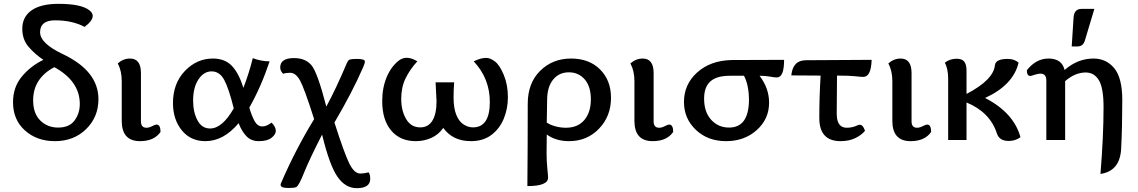

<svg xmlns="http://www.w3.org/2000/svg" viewBox="-20 -730 5931 1001"><path d="M266.1 5.9Q172.4 5.9 110.1 -49.8Q47.9 -105.5 47.9 -196.8Q47.9 -275.9 94 -331.1Q140.1 -386.2 206.1 -418Q160.6 -448.7 128.4 -486.6Q96.2 -524.4 96.2 -580.1Q96.2 -642.1 144.5 -676Q192.9 -710 285.2 -710Q405.3 -710 447.3 -675.3Q463.4 -662.1 463.4 -647Q463.4 -621.6 420.9 -589.8Q357.4 -624 267.1 -624Q189 -624 189 -562Q189 -503.9 307.6 -447.8Q493.2 -359.9 493.2 -212.9Q493.2 -120.1 429.2 -57.1Q365.2 5.9 266.1 5.9ZM283.2 -64.9Q341.3 -64.9 368.7 -101.8Q396 -138.7 396 -188Q396 -307.1 263.2 -379.9Q152.8 -321.3 152.8 -207Q152.8 -138.2 190.2 -101.6Q227.5 -64.9 283.2 -64.9Z M710 5.9Q615.7 5.9 614.7 -97.7V-307.1Q614.7 -360.8 593.8 -399.4Q623 -424.8 657.7 -424.8Q714.8 -424.8 714.8 -349.1V-97.7Q714.8 -64 743.7 -64Q757.3 -64 773.2 -72.3Q789.1 -80.6 795.9 -80.6Q816.9 -80.6 816.9 -42Q783.7 5.9 710 5.9Z M1329.1 5.9Q1288.6 5.9 1263.9 -20.8Q1239.3 -47.4 1224.1 -87.9Q1145.5 5.9 1050.8 5.9Q973.6 5.9 927.7 -50.8Q881.8 -107.4 881.8 -192.9Q881.8 -294.9 943.8 -359.9Q1005.9 -424.8 1089.8 -424.8Q1152.3 -424.8 1188.7 -386.7Q1225.1 -348.6 1249 -272Q1278.8 -349.6 1297.9 -426.8Q1341.8 -410.2 1385.7 -410.2Q1341.3 -277.3 1279.8 -168.9Q1293 -124 1308.1 -97.4Q1323.2 -70.8 1348.1 -70.8Q1369.1 -70.8 1396 -90.8Q1418 -67.9 1418 -47.9Q1418 -29.3 1395.8 -11.7Q1373.5 5.9 1329.1 5.9ZM1075.2 -60.1Q1138.7 -60.1 1198.7 -165Q1172.9 -269 1148.9 -313.5Q1125 -357.9 1083 -357.9Q1043 -357.9 1014.9 -316.4Q986.8 -274.9 986.8 -205.1Q986.8 -145.5 1009.5 -102.8Q1032.2 -60.1 1075.2 -60.1Z M1839.8 251Q1780.8 251 1739.5 191.7Q1698.2 132.3 1659.2 -28.3Q1593.3 100.1 1565.2 170.4Q1537.1 240.7 1523.9 245.6Q1513.7 250 1486.3 250Q1457 250 1448.2 243.7Q1442.9 240.2 1442.9 233.4Q1442.9 229 1445.3 224.1Q1521.5 47.9 1617.7 -108.9Q1567.4 -267.6 1544.9 -309.1Q1522.5 -350.6 1492.7 -350.6Q1470.2 -350.6 1456.5 -345.2Q1440.9 -359.9 1440.9 -378.4Q1440.9 -427.2 1513.2 -427.2Q1571.3 -427.2 1603 -390.9Q1634.8 -354.5 1681.2 -174.3Q1730.5 -264.6 1788.1 -400.4Q1795.4 -416.5 1802.2 -418.9Q1814.5 -422.9 1839.8 -422.9Q1882.3 -422.9 1882.3 -409.7Q1882.3 -399.9 1873.5 -379.9Q1815.4 -246.6 1723.6 -91.3Q1774.9 69.3 1801 122.1Q1827.1 174.8 1858.4 174.8Q1877.4 174.8 1901.9 168.5Q1910.2 180.2 1910.2 202.1Q1910.2 251 1839.8 251Z M2435.1 5.9Q2340.8 5.9 2291 -63Q2266.1 -27.8 2228.5 -11Q2190.9 5.9 2147.9 5.9Q2065.9 5.9 2019.3 -49.6Q1972.7 -105 1972.7 -203.1Q1972.7 -272 1995.8 -327.4Q2019 -382.8 2059.1 -414.1Q2078.1 -428.7 2100.6 -428.7Q2126 -428.7 2155.8 -410.2Q2117.7 -369.1 2094.7 -322Q2071.8 -274.9 2071.8 -214.8Q2071.8 -152.8 2097.4 -109.4Q2123 -65.9 2170.9 -65.9Q2212.9 -65.9 2234.4 -101.1Q2255.9 -136.2 2255.9 -202.1Q2255.9 -215.8 2251 -300.8H2347.7Q2344.7 -261.2 2344.7 -221.2Q2344.7 -166.5 2358.9 -131.3Q2373 -96.2 2397 -81.1Q2420.9 -65.9 2445.8 -65.9Q2533.7 -65.9 2533.7 -198.2Q2533.7 -320.8 2449.7 -410.2Q2486.8 -428.2 2514.2 -428.2Q2535.6 -428.2 2560.3 -409.7Q2585 -391.1 2606.4 -339.6Q2627.9 -288.1 2627.9 -223.1Q2627.9 -163.1 2606.4 -111.1Q2585 -59.1 2542 -26.6Q2499 5.9 2435.1 5.9Z M2729.5 240.2Q2731.4 34.2 2731.4 -189Q2731.4 -296.9 2796.1 -360.8Q2860.8 -424.8 2957.5 -424.8Q3051.8 -424.8 3108.6 -367.9Q3165.5 -311 3165.5 -220.2Q3165.5 -124 3103 -59.1Q3040.5 5.9 2946.8 5.9Q2877.9 5.9 2830.6 -28.8L2829.6 65.4Q2829.6 110.4 2833.5 147.7Q2837.4 185.1 2837.4 196.3Q2837.4 240.2 2729.5 240.2ZM2929.7 -64Q2992.7 -64 3026.6 -104.5Q3060.5 -145 3060.5 -211.9Q3060.5 -279.3 3028.3 -316.2Q2996.1 -353 2945.8 -353Q2894.5 -353 2863.5 -314.7Q2832.5 -276.4 2832.5 -208L2830.6 -90.8Q2850.1 -78.1 2877.2 -71Q2904.3 -64 2929.7 -64Z M3382.8 5.9Q3288.6 5.9 3287.6 -97.7V-307.1Q3287.6 -360.8 3266.6 -399.4Q3295.9 -424.8 3330.6 -424.8Q3387.7 -424.8 3387.7 -349.1V-97.7Q3387.7 -64 3416.5 -64Q3430.2 -64 3446 -72.3Q3461.9 -80.6 3468.8 -80.6Q3489.7 -80.6 3489.7 -42Q3456.5 5.9 3382.8 5.9Z M3765.6 5.9Q3669.9 5.9 3607.9 -53Q3545.9 -111.8 3545.9 -198.2Q3545.9 -290 3614.5 -352.1Q3683.1 -414.1 3793 -417L4067.9 -418Q4067.9 -326.2 4030.3 -326.2Q4017.6 -326.2 3994.1 -330.6Q3970.7 -335 3939.9 -335Q3989.7 -270 3989.7 -194.8Q3989.7 -109.4 3925.3 -51.8Q3860.8 5.9 3765.6 5.9ZM3780.8 -64.9Q3882.8 -64.9 3884.8 -206.1Q3884.8 -285.6 3858.9 -335H3785.6Q3715.8 -335 3683.3 -305.4Q3650.9 -275.9 3650.9 -215.8Q3650.9 -145.5 3688 -105.2Q3725.1 -64.9 3780.8 -64.9Z M4362.3 5.9Q4251.5 5.9 4251.5 -114.7Q4251.5 -225.6 4258.3 -335.9L4105.5 -336.9Q4113.3 -416 4182.1 -416L4524.4 -418Q4521.5 -329.1 4481 -329.1Q4468.3 -329.1 4438.2 -332.5Q4408.2 -335.9 4343.8 -335.9L4342.3 -137.2Q4342.3 -64 4394.5 -64Q4424.3 -64 4450.7 -76.7Q4456.5 -79.6 4461.9 -79.6Q4480 -79.6 4489.7 -47.9Q4470.7 -24.9 4438 -9.5Q4405.3 5.9 4362.3 5.9Z M4727.5 5.9Q4633.3 5.9 4632.3 -97.7V-307.1Q4632.3 -360.8 4611.3 -399.4Q4640.6 -424.8 4675.3 -424.8Q4732.4 -424.8 4732.4 -349.1V-97.7Q4732.4 -64 4761.2 -64Q4774.9 -64 4790.8 -72.3Q4806.6 -80.6 4813.5 -80.6Q4834.5 -80.6 4834.5 -42Q4801.3 5.9 4727.5 5.9Z M5238.8 4.9Q5189.9 4.9 5177.2 -34.7Q5141.6 -145 5019 -195.8V0H4923.3V-317.9Q4923.3 -372.1 4905.8 -402.8Q4931.6 -423.8 4967.3 -423.8Q4995.6 -423.8 5007.3 -408.4Q5019 -393.1 5019 -362.3V-240.2Q5159.2 -313.5 5167 -389.6Q5170.4 -422.9 5233.9 -422.9Q5268.6 -422.9 5290.5 -403.3Q5262.7 -286.6 5115.7 -219.2Q5265.1 -142.6 5300.3 -14.6Q5273.4 4.9 5238.8 4.9Z M5717.3 176.8Q5733.4 -20 5733.4 -171.9Q5733.4 -271 5709.2 -311.5Q5685.1 -352.1 5640.1 -352.1Q5585 -352.1 5533.2 -307.1V0H5435.1V-310.1Q5435.1 -346.2 5404.3 -346.2Q5392.1 -346.2 5374 -340.1Q5356 -334 5351.6 -334Q5333.5 -334 5333.5 -363.8Q5381.8 -424.8 5446.3 -424.8Q5516.1 -424.8 5530.3 -365.2Q5598.6 -424.8 5681.2 -424.8Q5747.1 -424.8 5789.1 -374.5Q5831.1 -324.2 5831.1 -207Q5831.1 -72.3 5825.2 44.9Q5819.3 162.1 5717.3 176.8ZM5597.2 -487.8H5567.4L5577.1 -638.7Q5580.1 -683.6 5618.2 -683.6H5685.5L5636.2 -519Q5627 -487.8 5597.2 -487.8Z"/></svg>

Font: Bainsley
Style: Regular
Weight: 400
Designer: Paul James MIller
Foundry: High-Logic / Made with FontCreator
Version: Version 1.411;March 28, 2021;FontCreator 13.0.0.2683 64-bit